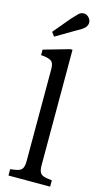

<svg xmlns="http://www.w3.org/2000/svg" viewBox="-151 -1067 604 1113"><g transform="rotate(15 150.5 -510.5)"><path d="M26 0V-38L48 -41Q84 -45 95 -60Q106 -75 106 -106V-663Q106 -700 85.5 -710.5Q65 -721 28 -723V-756L182 -800H196V-106Q196 -75 206.5 -60Q217 -45 253 -41L276 -38V0ZM73 -846 55 -870 137 -968Q148 -980 157.5 -990Q167 -1000 177 -1010Q191 -1022 208.5 -1020.5Q226 -1019 238 -1004Q250 -990 248.5 -973Q247 -956 233 -943Q222 -933 210.5 -926.5Q199 -920 185 -912Z"/></g></svg>

Font: Hedvig Letters Serif
Style: Regular
Weight: 400
Designer: Alexander Örn & Tor Weibull
Foundry: Kanon Foundry
Version: Version 1.000